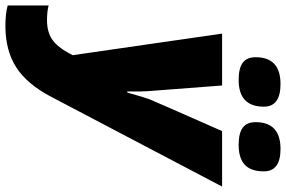

<svg xmlns="http://www.w3.org/2000/svg" viewBox="-255 -615 1047 703"><g transform="rotate(90 268.5 -263.5)"><path d="M40 -553.2H230L251 -278.8L252 -248.5V-206.1H255.9Q273.9 -270.5 280.3 -286.9Q286.6 -303.2 397 -553.2H600.1L272.9 69.8Q226.1 160.2 164.1 200.2Q102.1 240.2 12.2 240.2Q-32.7 240.2 -63 231.9V82Q-40.5 87.9 -9.8 87.9Q32.7 87.9 59.8 70.1Q86.9 52.2 107.9 14.2L119.1 -5.9ZM126.5 -675.8Q126.5 -767.1 224.6 -767.1Q307.6 -767.1 307.6 -706.1Q307.6 -613.8 209.5 -613.8Q166.5 -613.8 146.5 -628.9Q126.5 -644 126.5 -675.8ZM364.3 -675.8Q364.3 -767.1 462.4 -767.1Q544.4 -767.1 544.4 -706.1Q544.4 -658.7 520.3 -636.2Q496.1 -613.8 447.3 -613.8Q404.3 -613.8 384.3 -628.9Q364.3 -644 364.3 -675.8Z"/></g></svg>

Font: Open Sans Extrabold
Style: Italic
Weight: 800
Italic angle: -12°
Foundry: Ascender Corporation
Version: Version 1.10